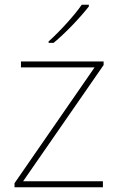

<svg xmlns="http://www.w3.org/2000/svg" viewBox="-20 -837 496 806"><path d="M353 -810V-817H323C294 -774 229 -703 184 -663V-657H205C258 -701 318 -765 353 -810ZM412 -51V-76H77L415 -564V-579H68V-554H377L41 -68V-51Z"/></svg>

Font: Noto Sans Tamil UI Thin
Style: Regular
Weight: 100
Designer: Jelle Bosma - Monotype Design Team
Foundry: Monotype Imaging Inc.
Version: Version 2.004